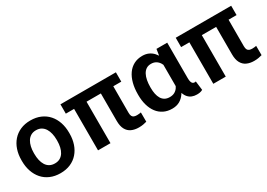

<svg xmlns="http://www.w3.org/2000/svg" viewBox="-4 -1128 2406 1729"><g transform="rotate(-30 1199.5 -264.0)"><path d="M35.2 -258.8V-269Q35.2 -327.1 51.8 -376.2Q68.4 -425.3 100.1 -461.4Q131.8 -497.6 177.7 -517.8Q223.6 -538.1 282.2 -538.1Q341.8 -538.1 387.9 -517.8Q434.1 -497.6 465.8 -461.4Q497.6 -425.3 514.2 -376.2Q530.8 -327.1 530.8 -269V-258.8Q530.8 -201.2 514.2 -152.1Q497.6 -103 465.8 -66.7Q434.1 -30.3 388.2 -10.3Q342.3 9.8 283.2 9.8Q224.6 9.8 178.2 -10.3Q131.8 -30.3 100.1 -66.7Q68.4 -103 51.8 -152.1Q35.2 -201.2 35.2 -258.8ZM164.1 -269V-258.8Q164.1 -224.1 170.9 -193.8Q177.7 -163.6 191.9 -140.6Q206.1 -117.7 228.8 -104.7Q251.5 -91.8 283.2 -91.8Q314.5 -91.8 336.9 -104.7Q359.4 -117.7 373.8 -140.6Q388.2 -163.6 395 -193.8Q401.9 -224.1 401.9 -258.8V-269Q401.9 -303.2 395 -333.3Q388.2 -363.3 373.8 -386.5Q359.4 -409.7 336.7 -423.1Q314 -436.5 282.2 -436.5Q251 -436.5 228.5 -423.1Q206.1 -409.7 191.9 -386.5Q177.7 -363.3 170.9 -333.3Q164.1 -303.2 164.1 -269Z M1167.5 -528.3V-431.2H590.8V-528.3ZM806.2 -528.3V0H676.8V-528.3ZM955.1 -528.3H1084.5L1084 -156.7Q1084 -132.8 1090.6 -120.4Q1097.2 -107.9 1109.6 -103.3Q1122.1 -98.6 1140.1 -98.6Q1152.8 -98.6 1163.6 -100.1Q1174.3 -101.6 1181.6 -103L1182.1 -6.3Q1165.5 -1.5 1145.5 2.2Q1125.5 5.9 1100.1 5.9Q1056.6 5.9 1023.9 -9.3Q991.2 -24.4 973.1 -57.9Q955.1 -91.3 955.1 -146Z M1239.7 -249V-259.3Q1239.7 -320.3 1253.2 -371.3Q1266.6 -422.4 1292.7 -459.7Q1318.8 -497.1 1357.4 -517.6Q1396 -538.1 1446.3 -538.1Q1481.9 -538.1 1510.3 -525.4Q1538.6 -512.7 1559.8 -489Q1581.1 -465.3 1596.2 -432.6Q1611.3 -399.9 1621.1 -359.1Q1630.9 -318.4 1636.2 -272V-246.1Q1629.9 -189.9 1616 -143.3Q1602.1 -96.7 1579.3 -62.3Q1556.6 -27.8 1523.4 -9Q1490.2 9.8 1445.3 9.8Q1395.5 9.8 1357.2 -9.3Q1318.8 -28.3 1292.7 -63Q1266.6 -97.7 1253.2 -145Q1239.7 -192.4 1239.7 -249ZM1369.1 -259.3V-249Q1369.1 -215.3 1375 -186.8Q1380.9 -158.2 1393.6 -137Q1406.2 -115.7 1427 -103.8Q1447.8 -91.8 1477.5 -91.8Q1506.8 -91.8 1527.6 -103Q1548.3 -114.3 1562 -134Q1575.7 -153.8 1584 -180.7Q1592.3 -207.5 1596.7 -239.3V-274.4Q1593.3 -308.6 1585.2 -337.9Q1577.1 -367.2 1563.2 -389.4Q1549.3 -411.6 1528.3 -424.1Q1507.3 -436.5 1478.5 -436.5Q1448.7 -436.5 1428 -422.6Q1407.2 -408.7 1394.3 -384.3Q1381.3 -359.9 1375.2 -327.6Q1369.1 -295.4 1369.1 -259.3ZM1589.4 -528.3H1701.2V-163.1Q1701.2 -143.1 1703.6 -130.1Q1706.1 -117.2 1710.9 -109.4Q1715.8 -101.6 1722.4 -98.4Q1729 -95.2 1737.8 -95.2Q1741.2 -95.2 1744.1 -95.9Q1747.1 -96.7 1749.5 -97.7L1761.2 -2.9Q1745.6 5.4 1731.4 7.8Q1717.3 10.3 1700.7 10.3Q1673.3 10.3 1650.9 1.5Q1628.4 -7.3 1612.1 -25.6Q1595.7 -43.9 1585.4 -72.3Q1575.2 -100.6 1571.8 -140.1V-415Z M2366.2 -528.3V-431.2H1789.6V-528.3ZM2004.9 -528.3V0H1875.5V-528.3ZM2153.8 -528.3H2283.2L2282.7 -156.7Q2282.7 -132.8 2289.3 -120.4Q2295.9 -107.9 2308.3 -103.3Q2320.8 -98.6 2338.9 -98.6Q2351.6 -98.6 2362.3 -100.1Q2373 -101.6 2380.4 -103L2380.9 -6.3Q2364.3 -1.5 2344.2 2.2Q2324.2 5.9 2298.8 5.9Q2255.4 5.9 2222.7 -9.3Q2189.9 -24.4 2171.9 -57.9Q2153.8 -91.3 2153.8 -146Z"/></g></svg>

Font: Roboto SemiBold
Style: Regular
Weight: 600
Designer: Christian Robertson
Foundry: Google
Version: Version 3.009; 2024